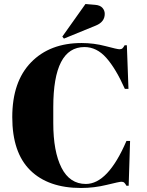

<svg xmlns="http://www.w3.org/2000/svg" viewBox="-20 -925 730 955"><path d="M400 -691Q245 -691 245 -392V-313Q245 -171 286 -90.5Q327 -10 407 -10Q517 -10 609 -224H627L620 -1H609Q603 -12 598 -16.5Q593 -21 583.5 -21Q574 -21 511 -5.5Q448 10 383 10Q220 10 130.5 -78Q41 -166 41 -342.5Q41 -519 134.5 -615Q228 -711 386 -711Q447 -711 505.5 -695.5Q564 -680 574 -680Q584 -680 589 -684.5Q594 -689 600 -700H611L619 -483H601Q556 -584 508.5 -637.5Q461 -691 400 -691ZM290 -743 405 -905 453 -901Q478 -899 489.5 -886Q501 -873 501 -856Q501 -816 457 -798L298 -733Z"/></svg>

Font: Abril Fatface
Style: Regular
Weight: 400
Designer: Veronika Burian, Jos Scaglione
Foundry: TypeTogether
Version: Version 1.001